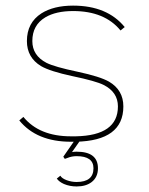

<svg xmlns="http://www.w3.org/2000/svg" viewBox="-20 -507 535 690"><path d="M428.2 -409.7 413.1 -397.5Q356 -467.3 242.7 -467.3Q181.2 -467.3 143.1 -444.8Q96.2 -417 96.2 -359.4Q96.2 -307.6 147 -281.2Q175.8 -266.6 259.8 -249Q339.8 -231.9 372.1 -213.4Q423.3 -183.1 423.3 -124.5Q423.3 -1 252.4 2.4H234.9Q111.8 2.4 49.3 -74.2L64 -86.9Q121.1 -17.1 234.9 -17.1H252.4Q403.8 -20 403.8 -124.5Q403.8 -175.8 352.5 -201.7Q324.7 -215.8 240.2 -233.4Q160.2 -250.5 127.4 -269.5Q76.7 -300.3 76.7 -359.4Q76.7 -425.3 128.9 -459Q172.9 -486.8 242.7 -486.8Q365.2 -486.8 428.2 -409.7ZM267.6 -1.5 238.8 39.6Q246.6 38.1 255.4 38.1Q332 38.1 332 97.7Q332 129.9 309.1 147.5Q288.6 163.1 255.4 163.1Q231 163.1 210 154.3Q192.4 146.5 184.1 134.8L196.8 124.5Q202.6 134.3 219.7 140.6Q237.3 147 255.4 147Q315.9 147 315.9 97.7Q315.9 54.2 255.4 54.2Q237.8 54.2 222.7 60.5L212.9 64L207.5 56.2L247.6 -1.5Z"/></svg>

Font: Fortheenas_01
Style: Regular
Weight: 100
Designer: Situjuh Nazara
Version: Version 1.10 September 8, 2014